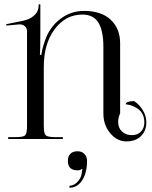

<svg xmlns="http://www.w3.org/2000/svg" viewBox="-20 -648 707 895"><path d="M303.7 217.8Q323.2 217.8 339.8 201.2Q356.4 184.6 360.4 163.1Q360.8 160.2 361.6 155Q362.3 149.9 362.8 146.5Q363.3 143.1 364.3 141.1L361.3 139.2Q356 146 341.3 146Q296.4 146 296.4 102.1Q296.4 80.6 308.1 68.8Q319.8 57.1 341.3 57.1Q361.3 57.1 373.5 69.6Q385.7 82 385.7 102.1Q385.7 158.2 363 192.6Q340.3 227.1 303.7 227.1ZM18.1 0V-8.8H53.2Q88.9 -8.8 97.4 -17.3Q106 -25.9 106 -62V-502Q106 -515.6 96.7 -524.9Q87.4 -534.2 72.8 -534.2H68.8L9.8 -528.8L8.8 -535.2L85.9 -550.8Q118.2 -557.1 139.2 -575.9Q160.2 -594.7 160.2 -624V-627.9H168V-497.1Q168 -409.7 166 -392.1H172.9Q175.8 -418.5 189 -457Q210.4 -521 260.3 -559.1Q310.1 -597.2 372.1 -597.2Q451.7 -597.2 495.8 -556.2Q540 -515.1 540 -445.8V-120.1Q530.8 -98.6 530.8 -79.6Q530.8 -51.8 548.6 -34.9Q566.4 -18.1 595.2 -18.1Q621.1 -18.1 637 -34.4Q652.8 -50.8 652.8 -77.1Q652.8 -115.2 628.4 -136.2Q604 -157.2 565.9 -162.1Q565.9 -168.9 576.7 -172.9Q587.4 -176.8 605 -176.8Q627.9 -162.6 645 -135.5Q662.1 -108.4 662.1 -77.1Q662.1 -37.6 636.7 -13.2Q611.3 11.2 569.8 11.2Q525.4 11.2 493.7 -27.1Q461.9 -65.4 461.9 -119.1V-429.2Q461.9 -504.9 438.7 -542.5Q415.5 -580.1 363.8 -580.1Q286.1 -580.1 235.1 -512.2Q184.1 -444.3 184.1 -335.9V-62Q184.1 -26.4 192.9 -17.6Q201.7 -8.8 237.8 -8.8H272.9V0Z"/></svg>

Font: FoglihtenNo07calt
Style: Regular
Weight: 500
Designer: gluk (gluksza@wp.pl)
Foundry: gluk (gluksza@wp.pl)
Version: Version 0.844